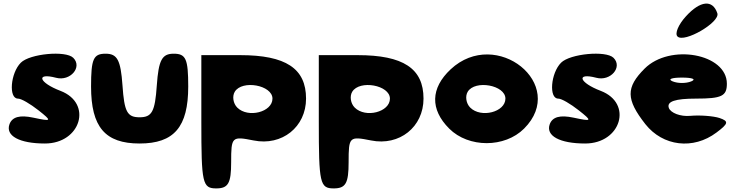

<svg xmlns="http://www.w3.org/2000/svg" viewBox="-20 -849 4098 1069"><path d="M96 -500C38 -442 27 -300 80 -300C99 -300 148 -271 194 -235C271 -174 269 -172 165 -194C90 -210 48 -198 33 -158C9 -93 88 -50 230 -50C430 -50 497 -274 317 -343C196 -389 177 -446 292 -416C371 -395 440 -475 388 -527C346 -569 146 -550 96 -500Z M487 -367C487 -142 565 -50 757 -50C949 -50 1028 -142 1028 -367C1028 -521 1015 -550 947 -550C882 -550 863 -515 853 -373C843 -227 826 -196 757 -196C688 -196 672 -227 662 -373C652 -515 633 -550 568 -550C500 -550 487 -521 487 -367Z M1101 -171C1101 171 1107 200 1184 200C1251 200 1267 171 1267 54C1267 -88 1271 -91 1392 -67C1550 -35 1684 -142 1684 -300C1684 -468 1571 -542 1317 -542H1101ZM1497 -300C1497 -225 1361 -190 1301 -250C1278 -273 1272 -313 1287 -338C1328 -406 1497 -375 1497 -300Z M1755 -171C1755 171 1761 200 1838 200C1905 200 1921 171 1921 54C1921 -88 1925 -91 2046 -67C2204 -35 2338 -142 2338 -300C2338 -468 2225 -542 1971 -542H1755ZM2151 -300C2151 -225 2015 -190 1955 -250C1932 -273 1926 -313 1941 -338C1982 -406 2151 -375 2151 -300Z M2489 -463C2377 -358 2374 -240 2481 -133C2589 -25 2790 -25 2898 -133C3143 -378 2743 -700 2489 -463ZM2794 -300C2794 -225 2658 -190 2598 -250C2575 -273 2569 -313 2584 -338C2625 -406 2794 -375 2794 -300Z M3104 -500C3046 -442 3035 -300 3088 -300C3107 -300 3156 -271 3202 -235C3279 -174 3277 -172 3173 -194C3098 -210 3056 -198 3041 -158C3017 -93 3096 -50 3238 -50C3438 -50 3505 -274 3325 -343C3204 -389 3185 -446 3300 -416C3379 -395 3448 -475 3396 -527C3354 -569 3154 -550 3104 -500Z M3569 -467C3464 -362 3465 -296 3573 -158C3671 -34 3840 -14 3969 -111C4036 -161 4039 -174 3986 -192C3952 -203 3877 -209 3823 -204C3769 -199 3714 -220 3704 -248C3691 -284 3739 -300 3856 -300C3998 -300 4027 -314 4027 -383C4027 -550 3710 -608 3569 -467ZM3829 -396C3800 -384 3754 -384 3725 -396C3696 -408 3719 -417 3777 -417C3835 -417 3858 -408 3829 -396ZM3799 -758C3757 -712 3736 -662 3752 -646C3789 -608 3990 -725 3974 -775C3948 -853 3879 -846 3799 -758Z"/></svg>

Font: Hussar Skorodowane
Style: Bold
Weight: 700
Foundry: Cannot Into Space Fonts
Version: Version 0.892